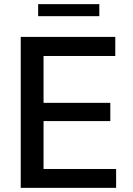

<svg xmlns="http://www.w3.org/2000/svg" viewBox="-20 -906 643 926"><path d="M80 0H540V-91H190V-322H512V-410H190V-636H536V-728H80ZM164 -828H459V-886H164Z"/></svg>

Font: Wafeq Medium
Style: Regular
Weight: 500
Designer: Rasmus Andersson & Azza Alameddine
Foundry: Google & TypeTogether
Version: Version 3.000;January 28, 2025;FontCreator 15.0.0.3014 64-bi